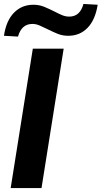

<svg xmlns="http://www.w3.org/2000/svg" viewBox="-22 -951 514 971"><path d="M0 0ZM32 0 144 -705H300L188 0ZM69 -766 -2 -770Q9 -846 48.5 -886.5Q88 -927 147 -927Q177 -927 203 -916Q229 -905 253 -893Q272 -883 290.5 -875Q309 -867 328 -867Q383 -867 400 -931L472 -927Q460 -851 421 -810.5Q382 -770 323 -770Q293 -770 267 -781Q241 -792 217 -804Q197 -814 178.5 -822Q160 -830 142 -830Q87 -830 69 -766Z"/></svg>

Font: Winston
Style: Bold Italic
Weight: 700
Italic angle: -9°
Designer: Original fonts by Vernon Adams / Changes by Cristiano Sobral
Foundry: Original fonts by Vernon Adams / Changes by Cristiano Sobral
Version: Version 2.503;July 17, 2020;FontCreator 13.0.0.2655 64-bit